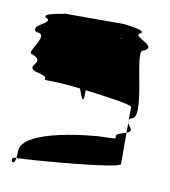

<svg xmlns="http://www.w3.org/2000/svg" viewBox="-57 -727 463 524"><g transform="rotate(10 174.0 -465.0)"><path d="M14 -552C57 -535 -4 -520 32 -507C87 -495 35 -489 77 -489C92 -489 126 -487 158 -483C167 -457 174 -442 174 -472V-481C232 -474 302 -464 304 -458V-421C305 -423 306 -425 309 -427C351 -427 285 -614 309 -614C351 -632 278 -646 291 -658C321 -671 239 -677 247 -677H77C102 -677 20 -671 32 -658C63 -646 -10 -632 14 -614C57 -614 -10 -552 14 -552ZM16 -266C0 -266 15 -236 20 -266ZM20 -266C67 -267 300 -286 304 -299V-386C301 -385 296 -383 291 -382C254 -370 306 -364 247 -364C222 -364 21 -348 21 -285C21 -277 21 -271 20 -266ZM241 -636C243 -637 245 -637 247 -637C253 -637 250 -637 241 -636ZM304 -386C325 -394 308 -403 304 -413ZM304 -413V-421C303 -418 303 -416 304 -413Z"/></g></svg>

Font: bitstorm
Style: maxcn
Weight: 400
Version: Version 0.2